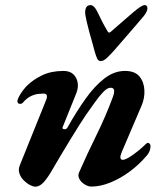

<svg xmlns="http://www.w3.org/2000/svg" viewBox="-20 -707 638 742"><path d="M116.3 14.4Q107.8 14.4 95.4 7.8Q82.9 1.3 71.5 -10.2Q60.1 -21.6 55 -37Q49.8 -52.3 56.9 -69L158.1 -320.2Q167.9 -345.3 148.6 -345.3Q141.9 -345.3 128.4 -344.1Q115 -342.8 99.1 -335.3Q83.2 -327.7 68.1 -310Q64.1 -305.2 56.3 -305.7Q48.5 -306.2 47.3 -314.8Q47.3 -322.5 53.7 -334.4Q60.1 -346.4 69.6 -358.8Q79.1 -371.1 85.5 -377.1Q109.6 -400.1 143.7 -416.4Q177.8 -432.7 224.9 -432.9Q249.8 -432.9 263.4 -420Q276.9 -407.1 280.1 -387.7Q283.4 -368.2 275.1 -347.2L222.2 -215.8Q219.2 -208.8 227.8 -207.8Q236.4 -206.8 240.3 -213.4Q275.5 -276 310.6 -325.3Q345.8 -374.7 383.5 -403.8Q421.3 -432.9 462.8 -432.9Q501.8 -432.9 519.4 -411Q536.9 -389.1 538.1 -357.6Q539.4 -326.2 526.2 -296.6L450.6 -119.6Q438 -89.4 454.8 -89.4Q461 -89.4 472 -95.1Q482.9 -100.8 495.2 -109.6Q507.4 -118.4 517.6 -126.9Q527.9 -135.3 532.7 -140.1Q537.8 -145.2 543.2 -150.2Q548.6 -155.1 552.1 -155.1Q555.1 -155.1 558.4 -151.4Q561.7 -147.6 561.7 -142.8Q561.7 -123.3 548.7 -107.5Q519.4 -72.4 482.5 -44.9Q445.7 -17.5 406.8 -1.7Q367.9 14 333.4 14Q320.3 14 306.8 5.4Q293.3 -3.1 286.8 -15.2Q280.2 -27.2 285.2 -39.8Q317.5 -113.4 352.7 -184.8Q388 -256.2 415.6 -330.6Q422.6 -349.5 420.9 -358.6Q419.2 -367.7 407.6 -367.9Q395 -368.1 379.6 -352.2Q364.2 -336.3 347.2 -312.3Q330.3 -288.2 311.5 -262Q302.8 -249.7 286.9 -224.3Q271 -198.9 251.8 -167.7Q232.5 -136.6 214.2 -105.4Q195.9 -74.2 181.7 -50.3Q166.2 -22.8 150.2 -4.2Q134.1 14.4 116.3 14.4ZM369.5 -471Q360 -471 355.4 -480.9Q350.7 -490.8 344.9 -511.7Q340.9 -528.3 335.7 -545.9Q330.5 -563.5 325.7 -581.2Q321 -598.8 317 -615.4Q312.9 -632 310.4 -646.7Q307.2 -662.5 311.6 -674.9Q316.1 -687.3 329.9 -687.3Q344.7 -687.3 359.2 -655.6Q365.2 -642.2 374.9 -623.5Q384.6 -604.8 396.9 -584.3Q400.7 -577.9 408.3 -584.3Q431.3 -604.8 454.1 -624.2Q476.9 -643.7 491.5 -656.6Q508.8 -671.4 520.7 -679.4Q532.6 -687.3 539.1 -687.3Q549.7 -687.3 549.7 -675.1Q549.7 -669.4 546.5 -662.1Q543.3 -654.7 536.2 -645.6Q519.1 -625.4 499.4 -602.5Q479.7 -579.7 459.7 -556.6Q439.7 -533.6 421.1 -512.2Q404.8 -493.7 392.4 -482.4Q379.9 -471 369.5 -471Z"/></svg>

Font: EB Garamond
Style: Italic
Weight: 400
Italic angle: -17.2°
Designer: Georg Duffner and Octavio Pardo
Foundry: Georg Duffner
Version: Version 1.001